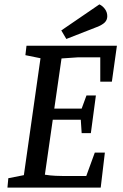

<svg xmlns="http://www.w3.org/2000/svg" viewBox="-20 -857 563 877"><path d="M14 0 18 -43 89 -57 165 -591 96 -605 101 -648H514L491 -484H438V-595H334L261 -590L228 -361H353L375 -421H418L395 -249H353L349 -310H221L185 -59Q210 -55 234 -54Q258 -53 273 -53H374L413 -160H459L440 0ZM283 -679 260 -718 434 -837Q449 -830 459.5 -815.5Q470 -801 470 -783Q470 -766 458.5 -754.5Q447 -743 421 -733Z"/></svg>

Font: Faustina Medium
Style: Italic
Weight: 500
Italic angle: -8°
Designer: Alfonso Garcia
Foundry: http://www.omnibus-type.com
Version: Version 1.200